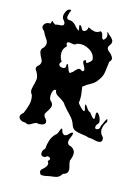

<svg xmlns="http://www.w3.org/2000/svg" viewBox="-170 -939 1000 1389"><g transform="rotate(15 330.0 -245.0)"><path d="M277.3 357.4Q268.6 345.7 268.6 335.9Q268.6 325.7 277.8 317.9Q296.9 302.7 306.6 285.2Q310.5 278.3 310.5 271Q310.5 270 310.5 269Q310.5 260.3 302.2 250Q314.9 239.3 314.9 231.4Q314.9 225.6 308.1 221.2Q301.8 217.3 295.4 217.3Q285.6 217.3 277.3 227.1Q271 228 266.1 228Q245.1 228 243.7 208.5Q243.7 208.5 243.7 205.1Q243.7 182.6 261.7 169.4Q263.7 136.2 273.9 105Q284.2 73.7 306.6 51.3Q318.8 44.9 326.2 22.5Q333 0.5 338.9 -3.4Q338.9 -3.4 339.4 -3.4Q339.4 -3.4 339.8 -3.4Q339.8 -3.4 340.3 -3.4Q341.8 -2.4 344.7 0Q347.2 4.9 350.1 19Q356 29.8 361.8 33.7Q366.7 37.1 371.6 37.1Q371.6 37.1 374 37.1Q387.7 36.1 400.9 20Q414.1 4.9 427.2 4.9Q427.7 4.9 428.2 4.9Q428.2 4.9 428.2 7.3Q428.2 22 418.5 42Q409.2 61 409.2 77.1Q409.2 78.6 409.2 80.1Q410.2 88.9 417 95.7Q423.8 102.5 439.9 105.5Q469.7 123 469.7 149.4Q469.7 176.8 456.5 204.6Q457 225.6 463.9 246.6Q468.3 259.8 468.3 271Q468.3 277.8 466.8 284.2Q464.4 293 456.5 300.3Q448.7 307.1 432.1 311.5Q415 343.8 377.9 347.7Q340.8 351.6 309.6 359.4Q301.8 360.4 293.5 360.4Q292.5 360.4 291.5 360.4Q284.2 360.4 277.3 357.4ZM74.7 23.4Q74.7 23.4 70.3 23.4Q41 23.4 26.9 3.9Q22.5 -2.4 22.5 -9.3Q22.5 -24.4 43.9 -41.5Q58.6 -73.7 67.9 -108.9Q72.8 -127 72.8 -145.5Q72.8 -163.1 68.4 -180.7Q54.7 -198.2 54.7 -215.8Q54.7 -220.2 55.7 -224.6Q59.6 -246.6 65.9 -269Q69.3 -281.2 70.8 -293.5Q71.8 -298.8 71.8 -304.2Q71.8 -311 70.3 -317.9Q64.9 -341.8 49.8 -362.8Q44.9 -369.6 44.9 -377Q44.9 -390.6 63.5 -403.8Q73.7 -417.5 73.7 -430.7Q73.7 -440.4 68.4 -449.7Q55.2 -471.7 48.3 -493.2Q45.9 -499.5 45.9 -505.9Q45.9 -510.7 47.4 -515.6Q49.8 -526.9 64.5 -538.1Q74.7 -554.2 74.7 -568.8Q74.7 -583.5 64.9 -597.2Q45.4 -624.5 33.2 -651.4Q14.2 -665.5 14.2 -680.7Q14.2 -688 19 -695.8Q31.7 -715.8 56.6 -715.8Q60.5 -715.8 64.5 -715.3Q69.8 -737.8 73.7 -737.8Q75.2 -737.8 76.7 -735.4Q82 -725.6 100.1 -717.3Q113.3 -722.2 131.3 -722.2Q149.9 -722.2 157.7 -729.5Q161.6 -733.4 161.6 -739.7Q161.6 -739.7 161.6 -741.2Q161.1 -748.5 153.3 -761.2Q138.2 -773.9 138.2 -793Q138.2 -804.7 144 -819.3Q156.7 -849.6 175.8 -849.6Q180.2 -849.6 185.1 -848.1Q175.3 -828.6 169.9 -800.3Q169.4 -796.9 169.4 -793.5Q169.4 -774.9 193.8 -774.9Q193.8 -774.9 195.3 -774.9Q195.3 -774.9 201.2 -774.9Q224.6 -768.1 241.2 -748Q257.8 -728.5 273.9 -717.8Q274.4 -720.2 274.4 -722.7Q274.4 -730.5 271.5 -742.2Q269.5 -750 269.5 -754.9Q270 -759.8 271.5 -761.2Q272 -761.7 272.9 -761.7Q274.4 -761.7 276.9 -760.3Q280.8 -757.8 287.6 -750.5Q295.9 -726.1 309.6 -726.1Q313 -726.1 316.9 -727.5Q336.4 -735.4 337.4 -761.7Q361.3 -748 384.3 -743.7Q388.7 -742.7 393.1 -742.7Q411.6 -742.7 429.2 -755.9Q443.8 -752.4 447.8 -730.5Q451.7 -708.5 459.5 -703.1Q460.9 -702.1 462.4 -702.1Q464.4 -702.1 467.3 -703.6Q472.2 -706.5 479.5 -717.8Q483.9 -724.6 483.9 -734.4Q483.9 -742.7 480.5 -753.4Q478.5 -759.3 478.5 -761.7Q478.5 -763.7 480 -763.7Q482.9 -763.7 493.2 -749.5Q518.6 -731.4 527.3 -713.4Q529.8 -708 529.8 -702.6Q529.8 -687.5 513.2 -667.5Q510.7 -661.6 510.7 -655.8Q510.7 -641.1 526.9 -628.9Q548.8 -612.3 557.1 -593.8Q559.6 -588.4 559.6 -583Q559.6 -580.1 559.1 -577.1Q557.1 -568.4 546.4 -558.1Q541.5 -522 537.1 -483.9Q533.2 -446.3 508.8 -416Q490.2 -386.2 460 -371.1Q429.7 -355.5 404.3 -334.5Q409.2 -307.1 412.6 -275.9Q413.6 -264.2 413.6 -252.4Q413.6 -233.4 410.6 -214.8Q418.5 -203.1 437 -184.1Q453.6 -167 461.9 -167Q461.9 -167 463.4 -167Q466.3 -168 466.3 -173.3Q466.3 -173.3 466.3 -174.8Q466.3 -181.2 460.9 -195.8Q459.5 -206.5 459.5 -211.4Q459.5 -211.4 459.5 -213.4Q459.5 -216.8 460.9 -216.8Q461.4 -216.8 461.9 -216.8Q467.3 -214.4 481 -192.9Q494.6 -171.9 507.8 -169.9Q515.6 -160.6 527.3 -145Q538.6 -130.9 545.4 -130.9Q545.9 -130.9 546.4 -130.9Q549.3 -131.8 550.3 -137.2Q550.8 -140.1 550.8 -144.5Q550.8 -149.4 550.3 -155.3Q549.8 -161.1 549.8 -166Q549.8 -171.9 550.8 -175.3Q552.7 -181.6 556.6 -181.6Q556.6 -181.6 557.1 -181.6Q568.8 -181.6 584 -147.9Q590.3 -133.3 590.3 -122.1Q590.3 -106.9 578.6 -98.6Q573.2 -90.3 571.8 -84Q570.8 -80.1 570.8 -77.1Q570.8 -75.2 571.3 -73.2Q573.2 -64 582 -64Q585.4 -64 590.3 -65.4Q606.4 -70.3 608.4 -96.2Q614.7 -105.5 624 -129.4Q633.8 -153.3 639.2 -153.3Q641.1 -153.3 642.6 -148.9Q643.6 -144.5 644 -134.8Q623.5 -107.9 619.6 -76.2Q619.1 -72.8 619.1 -69.3Q619.1 -42 643.1 -19.5Q646 -9.3 646 -2Q646 1.5 645.5 3.9Q643.1 12.2 636.7 16.1Q628.9 20.5 616.7 20.5Q605.5 20.5 591.3 16.6Q567.4 9.8 550.3 9.8Q546.4 9.8 543 10.3Q531.7 5.4 518.6 2.9Q505.4 1 491.7 -1Q466.8 -3.9 443.8 -11.2Q421.4 -18.6 411.1 -43.9Q399.9 -82.5 370.1 -112.3Q340.8 -141.6 315.9 -172.4Q310.5 -183.6 301.8 -190.9Q293 -198.2 283.2 -204.6Q264.6 -215.8 247.6 -227.1Q230 -238.3 228.5 -261.7Q226.6 -262.2 225.1 -262.2Q205.1 -262.2 200.2 -225.1Q199.2 -217.8 199.2 -210.9Q199.2 -181.6 218.8 -168.5Q227.1 -157.7 227.5 -147.9Q227.5 -147 227.5 -146Q227.5 -137.2 224.1 -128.9Q214.8 -106.9 199.2 -85.9Q193.4 -77.6 193.4 -69.3Q193.4 -55.7 209 -40.5Q215.8 -31.2 217.3 -23.9Q217.8 -21 217.8 -18.6Q217.8 -14.2 216.3 -10.7Q211.4 0 195.8 4.4Q194.8 4.9 193.8 4.9Q191.9 5.4 189.5 5.9Q180.7 7.3 172.9 7.3Q161.6 7.3 152.8 4.4Q134.8 10.7 114.3 23.9Q104 30.3 94.2 30.3Q84.5 30.3 74.7 23.4ZM311 -419.4Q323.7 -436 338.9 -448.2Q344.7 -453.1 352.1 -453.1Q362.3 -453.1 374.5 -442.4Q382.3 -444.3 384.8 -447.8Q387.2 -451.2 387.2 -455.1Q387.2 -455.6 387.2 -456.5Q386.2 -468.3 376 -484.4Q365.7 -500.5 364.7 -511.7Q364.7 -517.6 368.7 -521Q372.1 -524.9 381.8 -525.9Q382.8 -508.8 391.1 -508.8Q395.5 -508.8 401.9 -513.7Q420.9 -528.3 426.3 -540Q423.3 -586.9 376 -612.8Q346.2 -628.9 318.4 -628.9Q302.2 -628.9 286.1 -623.5Q277.8 -614.3 264.2 -614.3Q258.3 -614.3 251 -616.2Q239.3 -619.1 231 -619.1Q223.1 -619.1 218.3 -616.2Q214.8 -614.3 214.8 -608.4Q214.8 -607.9 214.8 -606.9Q214.8 -600.6 221.7 -587.9Q194.8 -564 194.8 -530.8Q195.3 -497.1 213.9 -469.7Q206.1 -462.4 203.6 -456.1Q202.6 -452.6 202.6 -449.2Q202.6 -446.8 203.1 -444.8Q209 -429.2 233.4 -429.2Q253.9 -429.2 253.9 -448.7Q253.9 -452.1 253.4 -456.5Q255.4 -465.8 258.3 -465.8Q262.7 -465.8 269 -447.3Q279.8 -416 287.1 -409.7Q289.6 -407.2 292.5 -407.2Q295.9 -407.2 299.3 -411.1Q305.7 -417.5 311 -419.4Z"/></g></svg>

Font: Brazier Flame
Style: Regular
Weight: 400
Designer: Walter E Stewart
Version: 0.1